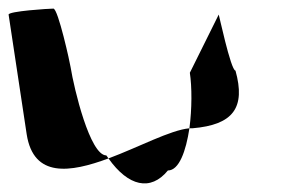

<svg xmlns="http://www.w3.org/2000/svg" viewBox="-57 -572 697 446"><path d="M5 -260C21 -158 106 -171 195 -204C194 -206 191 -209 190 -211C152 -211 115 -366 107 -416C106 -424 78 -552 67 -552C57 -552 -38 -546 -37 -538C-37 -538 -7 -340 5 -260ZM195 -204C241 -139 293 -127 333 -176C359 -176 375 -221 383 -274C339 -270 265 -230 195 -204ZM383 -274H390C485 -282 514 -322 490 -408C479 -408 450 -546 451 -538L384 -403C389 -370 389 -319 383 -274Z"/></svg>

Font: Ampere
Style: RevIta
Weight: 400
Version: Version 1